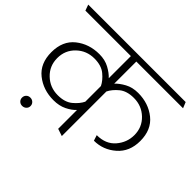

<svg xmlns="http://www.w3.org/2000/svg" viewBox="-172 -910 1197 1197"><g transform="rotate(45 426.5 -311.0)"><path d="M404 -239V-377Q388 -410 352 -440Q316 -470 254 -470Q185 -470 136.5 -423.5Q88 -377 88 -308Q88 -239 136.5 -192.5Q185 -146 254 -146Q316 -146 352 -176Q388 -206 404 -239ZM404 -446V-641H3L-11 -680H848L864 -641H452V-446Q474 -470 511.5 -490.5Q549 -511 599 -511Q690 -511 755 -459Q820 -407 820 -308Q820 -214 757.5 -159.5Q695 -105 614 -105L602 -142Q681 -142 724.5 -192.5Q768 -243 768 -308Q768 -377 719.5 -423.5Q671 -470 602 -470Q540 -470 504 -440Q468 -410 452 -377V16L404 0V-166Q382 -142 344.5 -123.5Q307 -105 257 -105Q166 -105 101 -157Q36 -209 36 -308Q36 -407 101 -459Q166 -511 257 -511Q307 -511 344.5 -490.5Q382 -470 404 -446ZM144 58Q128 58 117.5 47.5Q107 37 107 22Q107 6 117.5 -4.5Q128 -15 144 -15Q160 -15 171 -4.5Q182 6 182 22Q182 37 171 47.5Q160 58 144 58Z"/></g></svg>

Font: Palanquin Thin
Style: Regular
Weight: 250
Designer: Pria Ravichandran
Version: Version 1.001